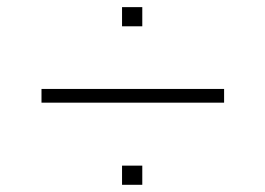

<svg xmlns="http://www.w3.org/2000/svg" viewBox="-20 -554 737 533"><path d="M318.8 -481V-534.2H375V-481ZM95.2 -269V-307.1H602.1V-269ZM318.8 -41V-94.2H375V-41Z"/></svg>

Font: Clear Sans Thin
Style: Regular
Weight: 250
Foundry: Intel Corporation
Version: Version 1.00